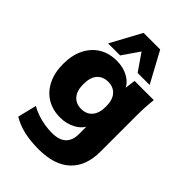

<svg xmlns="http://www.w3.org/2000/svg" viewBox="-283 -874 1209 1209"><g transform="rotate(45 322.0 -269.0)"><path d="M304 224Q228 224 170.5 210.5Q113 197 67 169L98 43Q125 59 157 70Q189 81 223.5 86.5Q258 92 289 92Q353 92 384 62.5Q415 33 415 -21V-110H425Q409 -66 362 -39.5Q315 -13 258 -13Q190 -13 139.5 -43.5Q89 -74 60.5 -131Q32 -188 32 -266Q32 -344 60.5 -401Q89 -458 139.5 -488.5Q190 -519 258 -519Q317 -519 362 -493Q407 -467 423 -424L415 -426L426 -508H597Q593 -474 591 -439Q589 -404 589 -370V-41Q589 87 516 155.5Q443 224 304 224ZM313 -145Q359 -145 386 -176Q413 -207 413 -266Q413 -326 386 -356.5Q359 -387 313 -387Q266 -387 239 -356.5Q212 -326 212 -266Q212 -207 239 -176Q266 -145 313 -145ZM141 -557 252 -762H400L511 -557H404L326 -670L248 -557Z"/></g></svg>

Font: Mulish ExtraLight Black
Style: Regular
Weight: 900
Version: Version 3.603